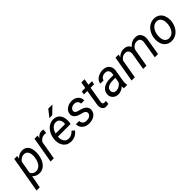

<svg xmlns="http://www.w3.org/2000/svg" viewBox="228 -2118 3689 3689"><g transform="rotate(-45 2072.0 -273.5)"><path d="M495.1 -272C496.6 -288.6 497.6 -306.2 497.6 -323.7C497.6 -326.7 497.6 -329.6 497.6 -332.5C496.1 -396 481 -445.8 452.6 -481.9C424.3 -518.1 384.8 -536.6 334 -538.1C332.5 -538.1 330.6 -538.1 329.1 -538.1C270.5 -538.1 219.7 -515.1 177.2 -469.7L187 -528.8L106.9 -528.3L-20 203.1H68.4L115.7 -51.8C148.4 -11.7 195.3 8.8 256.3 10.3C258.3 10.3 259.8 10.3 261.7 10.3C299.8 10.3 335.4 0 367.7 -21C400.4 -42 427.7 -73.7 450.2 -116.7C472.7 -159.7 487.3 -208 493.7 -261.7ZM406.7 -272C397 -202.6 377 -150.4 346.7 -115.7C316.4 -81.1 279.8 -63.5 237.3 -63.5C236.3 -63.5 234.9 -63.5 233.9 -63.5C182.6 -64.9 147 -88.9 127 -135.7L171.4 -389.2C207.5 -437.5 250.5 -461.9 299.8 -461.9C301.3 -461.9 302.2 -461.9 303.7 -461.9C372.1 -459.5 409.2 -408.2 409.2 -313Z M902.8 -531.7C885.7 -536.6 871.6 -539.1 860.8 -539.1C859.4 -539.1 858.4 -539.1 856.9 -539.1C807.6 -539.1 765.1 -515.1 728.5 -467.3L741.7 -528.8L656.2 -528.3L564.5 0H652.8L717.8 -375.5C750.5 -426.8 794.9 -452.1 851.6 -452.1L893.1 -447.8Z M1138.2 -606.4H1215.8L1365.2 -750H1252.4ZM1116.7 9.8C1118.2 9.8 1119.6 9.8 1121.1 9.8C1203.6 9.8 1274.9 -27.3 1319.3 -91.3L1268.6 -134.3C1225.6 -87.4 1178.7 -64 1127.9 -64C1127 -64 1125.5 -64 1124 -64C1081.1 -65.4 1049.8 -81.1 1030.8 -110.8C1011.2 -140.6 1001.5 -173.3 1001.5 -208.5C1001.5 -218.3 1002 -228 1003.4 -238.3H1348.6L1354 -278.8C1355.5 -293.5 1356.4 -308.6 1356.4 -323.2C1356.4 -329.6 1356.4 -335.9 1356 -342.3C1353 -401.9 1335.9 -449.2 1305.2 -483.9C1274.4 -518.6 1231.4 -536.6 1177.2 -538.1C1175.3 -538.1 1173.8 -538.1 1171.9 -538.1C1131.3 -538.1 1092.8 -527.3 1057.1 -505.9C1021 -484.4 990.2 -452.1 964.8 -408.7C939 -365.2 923.3 -317.4 918 -265.1L915.5 -244.1C914.6 -233.9 914.6 -224.1 914.6 -214.8C914.6 -154.3 931.6 -102.1 966.3 -58.1C1001 -14.2 1050.8 8.3 1116.7 9.8ZM1172.9 -464.4C1207 -463.4 1232.4 -450.7 1248.5 -426.8C1265.1 -402.3 1273.4 -375.5 1273.4 -346.2C1273.4 -337.4 1272.5 -329.1 1271.5 -319.8L1269.5 -312L1012.7 -312.5C1044.4 -414.1 1099.1 -464.4 1168.9 -464.4C1170.4 -464.4 1171.4 -464.4 1172.9 -464.4Z M1733.9 -143.1C1730.5 -118.2 1717.8 -99.1 1694.8 -85C1671.9 -71.3 1645 -64.5 1614.7 -64.5C1613.3 -64.5 1611.8 -64.5 1610.4 -64.5C1577.6 -64.5 1551.8 -73.2 1532.7 -91.3C1513.7 -109.4 1504.4 -132.8 1504.4 -162.6L1416 -163.1C1416 -161.1 1416 -159.7 1416 -157.7C1416 -109.9 1434.1 -69.8 1469.7 -38.6C1505.4 -6.8 1551.3 9.3 1607.4 9.8C1609.9 9.8 1612.8 9.8 1615.2 9.8C1648.9 9.8 1681.6 3.9 1713.4 -8.8C1775.9 -33.7 1817.9 -84 1821.8 -149.9C1821.8 -152.3 1821.8 -155.3 1821.8 -157.7C1821.8 -191.4 1809.6 -220.2 1785.2 -244.6C1760.7 -268.6 1718.3 -288.6 1657.7 -304.2L1613.3 -316.4C1575.7 -329.1 1556.6 -348.6 1556.6 -375C1556.6 -377.9 1556.6 -380.4 1557.1 -383.3C1560.5 -407.2 1572.3 -426.3 1592.8 -440.9C1614.3 -456.1 1639.2 -463.4 1668.5 -463.4C1669.4 -463.4 1670.4 -463.4 1671.9 -463.4C1700.7 -462.9 1723.1 -454.1 1740.2 -438C1757.3 -421.9 1765.6 -400.9 1765.6 -376C1765.6 -375 1765.6 -374 1765.6 -373L1853.5 -372.6C1853.5 -374.5 1853.5 -376 1853.5 -377.9C1853.5 -424.3 1837.4 -462.4 1804.7 -492.2C1772 -522 1728.5 -537.6 1675.3 -538.1C1674.3 -538.1 1672.9 -538.1 1671.9 -538.1C1619.1 -538.1 1572.8 -523.4 1532.7 -494.1C1493.2 -464.4 1472.2 -426.3 1469.7 -379.9C1469.7 -377.9 1469.7 -376 1469.7 -374C1469.7 -314.9 1506.8 -272.9 1582 -247.1L1673.8 -220.2C1714.4 -206.5 1734.4 -184.6 1734.4 -153.3C1734.4 -149.9 1734.4 -146.5 1733.9 -143.1Z M2057.1 -656.2 2034.7 -528.3H1941.4L1929.2 -458.5H2022.5L1968.8 -131.3C1968.3 -123.5 1967.8 -116.2 1967.8 -108.9C1967.8 -76.7 1975.6 -48.8 1991.7 -25.9C2007.8 -2.9 2033.2 8.8 2068.4 9.3C2090.3 9.3 2111.8 6.3 2132.8 0.5L2139.6 -73.2C2121.6 -69.8 2107.4 -68.4 2096.7 -68.4C2071.3 -68.4 2057.6 -81.1 2055.2 -106.4C2054.7 -109.4 2054.7 -112.3 2054.7 -115.2C2054.7 -120.1 2055.2 -125 2055.7 -129.9L2110.8 -458.5H2206.5L2218.8 -528.3H2122.6L2145 -656.2Z M2646.5 0 2647.5 -8.3C2643.6 -23.9 2641.6 -39.1 2641.6 -54.7C2641.6 -57.1 2641.6 -59.1 2641.6 -61.5L2644 -99.1L2687 -360.8C2687.5 -368.2 2688 -375.5 2688 -382.3C2688 -425.3 2673.8 -461.9 2645.5 -491.7C2616.7 -521.5 2575.2 -537.1 2520 -538.6C2518.6 -538.6 2516.6 -538.6 2515.1 -538.6C2481.4 -538.6 2448.2 -532.2 2416 -519.5C2383.3 -506.3 2356.4 -488.3 2335.4 -464.4C2314.5 -440.4 2302.2 -412.6 2299.3 -381.8L2388.2 -382.3C2393.6 -407.7 2407.2 -428.2 2430.2 -443.4C2453.1 -458.5 2479 -465.8 2507.8 -465.8C2508.8 -465.8 2509.8 -465.8 2511.2 -465.8C2542 -465.3 2564.5 -456.5 2578.6 -439.5C2592.8 -422.9 2600.1 -402.3 2600.1 -378.4C2600.1 -373 2599.6 -367.7 2599.1 -362.3L2593.3 -320.3L2501 -320.8C2426.3 -320.8 2366.2 -305.2 2320.8 -273.9C2274.9 -242.2 2250.5 -198.7 2247.1 -142.6C2247.1 -139.2 2246.6 -135.7 2246.6 -131.8C2246.6 -93.3 2260.7 -60.1 2288.6 -32.7C2316.4 -4.9 2354 9.3 2400.4 9.8C2401.9 9.8 2403.3 9.8 2404.8 9.8C2457.5 9.8 2507.3 -12.2 2554.7 -55.7L2553.2 -27.8C2553.2 -18.6 2554.2 -9.3 2556.6 0ZM2418 -68.4C2390.1 -68.8 2369.6 -76.7 2356.4 -91.8C2343.3 -106.9 2336.4 -124 2336.4 -143.6C2336.4 -147.5 2336.9 -151.4 2337.4 -155.8C2345.2 -220.2 2404.3 -256.8 2515.6 -256.8L2582.5 -256.3L2563.5 -147.5C2526.9 -97.2 2475.6 -68.4 2421.9 -68.4C2420.4 -68.4 2419.4 -68.4 2418 -68.4Z M2857.4 -528.3 2765.6 0H2854L2920.9 -386.2C2952.6 -436.5 2995.1 -461.4 3048.3 -461.4C3049.3 -461.4 3050.8 -461.4 3052.2 -461.4C3084 -460.9 3106.9 -451.7 3120.1 -434.6C3133.8 -417 3140.6 -395.5 3140.6 -370.1C3140.6 -363.3 3140.1 -355.5 3139.2 -347.7L3080.6 0H3169.4L3229.5 -351.1C3236.8 -384.8 3253.4 -411.6 3279.3 -432.1C3305.2 -452.1 3333.5 -462.4 3364.7 -462.4C3365.7 -462.4 3366.7 -462.4 3367.7 -462.4C3419.4 -461.4 3448.2 -439 3454.6 -394.5C3455.6 -387.7 3456.1 -380.4 3456.1 -372.6C3456.1 -364.7 3455.6 -356.4 3454.6 -348.1L3397 0H3484.9L3543 -347.2C3544.4 -358.9 3544.9 -370.6 3544.9 -381.3C3544.9 -423.3 3533.7 -459.5 3511.2 -490.2C3488.8 -521 3451.2 -536.6 3398.4 -538.1C3397 -538.1 3395.5 -538.1 3394 -538.1C3328.6 -538.1 3271.5 -509.8 3223.1 -453.1C3205.6 -506.3 3156.7 -536.6 3089.8 -538.1C3088.4 -538.1 3086.4 -538.1 3085 -538.1C3023.9 -538.1 2972.2 -515.1 2929.2 -469.7L2940.4 -528.8Z M3914.6 -538.1C3912.1 -538.1 3909.7 -538.1 3907.2 -538.1C3863.3 -538.1 3822.3 -526.4 3784.2 -503.4C3746.6 -480 3715.3 -446.3 3690.4 -402.8C3665.5 -359.4 3650.9 -310.1 3646 -255.4C3645 -244.6 3644.5 -233.9 3644.5 -223.1C3644.5 -187 3650.9 -151.4 3664.1 -115.2C3677.2 -79.6 3699.7 -49.8 3731.4 -26.4C3763.2 -2.9 3800.8 9.3 3844.7 9.8C3847.2 9.8 3849.6 9.8 3852.1 9.8C3895.5 9.8 3936 -1.5 3973.6 -23.9C4011.2 -46.4 4042.5 -78.6 4066.9 -120.1C4091.3 -161.6 4106.4 -208 4112.8 -259.3L4113.8 -270C4114.7 -281.7 4115.7 -293.5 4115.7 -305.2C4115.7 -340.3 4108.9 -376.5 4095.7 -412.6C4082.5 -448.7 4060.1 -478.5 4028.3 -502C3996.6 -525.4 3959 -537.6 3914.6 -538.1ZM3735.8 -266.1C3743.2 -325.7 3762.7 -373.5 3794.4 -410.2C3825.7 -446.3 3863.8 -464.4 3907.7 -464.4C3908.7 -464.4 3910.2 -464.4 3911.1 -464.4C3977.1 -461.9 4018.1 -413.6 4025.9 -335C4026.4 -327.1 4026.9 -318.4 4026.9 -309.1C4026.9 -294.4 4025.9 -277.8 4024.4 -259.3C4019.5 -221.2 4008.8 -186.5 3991.7 -155.3C3958 -92.8 3907.7 -63.5 3853.5 -63.5C3851.6 -63.5 3850.1 -63.5 3848.1 -63.5C3782.2 -65.4 3741.2 -114.3 3734.9 -190.9C3733.9 -202.1 3733.4 -212.9 3733.4 -223.6C3733.4 -234.4 3733.9 -244.6 3734.9 -254.9Z"/></g></svg>

Font: Roboto
Style: Italic
Weight: 400
Italic angle: -12°
Designer: Google
Version: Version 2.137; 2017